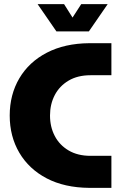

<svg xmlns="http://www.w3.org/2000/svg" viewBox="-20 -909 578 929"><path d="M412 0Q292 -1 206 -46Q120 -91 73.5 -170Q27 -249 27 -350Q27 -451 73.5 -530Q120 -609 206.5 -654Q293 -699 412 -700H519V-545H418Q356 -545 312 -519Q268 -493 245 -449Q222 -405 222 -350Q222 -295 245 -251Q268 -207 312 -181Q356 -155 418 -155H519V0ZM253 -757 162 -889H290L331 -824L373 -889H501L410 -757Z"/></svg>

Font: MuseoModerno ExtraBold
Style: Regular
Weight: 800
Designer: Pablo Cosgaya, Héctor Gatti, Marcela Romero, and the Authors of The MuseoModerno Project.
Foundry: Omnibus-Type Team
Version: Version 1.001